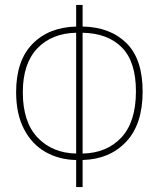

<svg xmlns="http://www.w3.org/2000/svg" viewBox="-20 -744 640 774"><path d="M287 -99Q219 -100 164 -131Q109 -162 77 -223Q45 -284 45 -373Q45 -499 110.5 -566.5Q176 -634 287 -637V-724H313V-637Q424 -635 489.5 -570.5Q555 -506 555 -375Q555 -243 488.5 -172.5Q422 -102 313 -99V10H287ZM287 -612Q189 -610 130.5 -549Q72 -488 72 -372Q72 -252 131.5 -189.5Q191 -127 287 -125ZM528 -376Q528 -495 471.5 -552.5Q415 -610 313 -612V-125Q411 -127 469.5 -190Q528 -253 528 -376Z"/></svg>

Font: Noto Sans Mono UI Thin
Style: Regular
Weight: 250
Monospace: yes
Designer: Monotype Design team
Foundry: Monotype Imaging Inc.
Version: Version 1.000